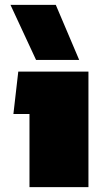

<svg xmlns="http://www.w3.org/2000/svg" viewBox="-20 -768 418 788"><path d="M128 -522 23 -748H209L305 -522ZM101 0V-300H35L55 -474H343V0Z"/></svg>

Font: Kanit Black
Style: Regular
Weight: 900
Designer: Katatrad Team
Foundry: CadsonDemak
Version: Version 2.000; ttfautohint (v1.8.3)